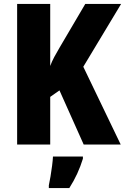

<svg xmlns="http://www.w3.org/2000/svg" viewBox="-20 -734 635 975"><path d="M593 0H405L282 -275L235 -242V0H67V-714H235V-399Q243 -421 255.5 -444.5Q268 -468 283 -493L413 -714H595L403 -395ZM401 72Q389 111 372 148Q355 185 332 221H228V207Q232 189 236.5 162Q241 135 244.5 108Q248 81 249 61H401Z"/></svg>

Font: Noto Sans Bengali Condensed ExtraBold
Style: Regular
Weight: 800
Width: 3
Designer: Joana Ranito - Universal Thirst; Jelle Bosma - Monotype Design Team
Foundry: Universal Thirst ehf.
Version: Version 3.000; ttfautohint (v1.8.4.7-5d5b)